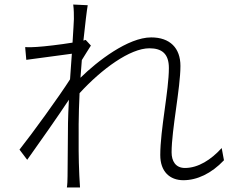

<svg xmlns="http://www.w3.org/2000/svg" viewBox="-20 -801 1040 847"><path d="M958 -148C911 -96 854 -60 796 -60C754 -60 737 -91 737 -129C737 -228 776 -413 776 -510C776 -589 730 -636 647 -636C545 -636 409 -531 335 -458C337 -484 339 -510 341 -536C354 -558 370 -582 381 -600L358 -625L348 -622C356 -697 363 -756 367 -778L303 -781C306 -759 306 -736 306 -717C306 -706 303 -665 300 -613C245 -604 176 -596 143 -594C126 -593 109 -592 91 -593L96 -537C162 -546 254 -558 297 -564C294 -528 292 -489 289 -451C242 -377 121 -210 66 -141L100 -96C157 -176 233 -284 284 -361C282 -318 280 -281 280 -259C279 -159 279 -119 278 -24C278 -8 277 16 275 26H333L330 -25C326 -111 327 -158 327 -254C327 -294 329 -341 331 -390C429 -497 554 -588 639 -588C694 -588 725 -564 725 -501C725 -402 687 -229 687 -117C687 -44 729 -6 789 -6C849 -6 912 -35 968 -94Z"/></svg>

Font: Noto Sans CJK KR Light
Style: Regular
Weight: 300
Designer: Ryoko NISHIZUKA (kana & ideographs); Paul D. Hunt (Latin, Greek & Cyrillic); Wenlong ZHANG (bopomofo); Sandoll Communica
Foundry: Adobe Systems Incorporated
Version: Version 1.004;PS 1.004;hotconv 1.0.82;makeotf.lib2.5.63406